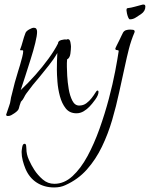

<svg xmlns="http://www.w3.org/2000/svg" viewBox="-20 -492 659 844"><path d="M15 18Q7 18 7 12L20 -26Q25 -39 26.5 -51.5Q28 -64 32 -77Q38 -103 45 -129Q52 -155 60 -180Q63 -189 68 -206Q73 -223 77.5 -240.5Q82 -258 82 -267Q82 -272 75.5 -271Q69 -270 68 -273Q75 -291 80 -310Q85 -329 92 -347Q95 -355 108 -362.5Q121 -370 129 -370Q143 -370 143 -352Q143 -336 135 -303Q127 -270 114.5 -231Q102 -192 90.5 -155.5Q79 -119 71 -96Q103 -126 135 -162Q167 -198 193.5 -234.5Q220 -271 235 -301Q235 -312 249.5 -316Q264 -320 272 -318Q276 -320 278 -320Q287 -320 289.5 -306.5Q292 -293 292 -287Q292 -276 289.5 -256.5Q287 -237 275 -231Q274 -223 274 -214.5Q274 -206 274 -198Q274 -186 275.5 -158.5Q277 -131 282 -101Q287 -71 298 -49.5Q309 -28 328 -28Q346 -28 359.5 -38Q373 -48 383 -61Q393 -74 399 -84Q405 -94 408 -94Q413 -94 413 -88Q413 -74 398.5 -54Q384 -34 374 -24Q363 -12 348 -3Q333 6 316 6Q286 6 269 -15.5Q252 -37 243.5 -68.5Q235 -100 232.5 -132.5Q230 -165 230 -186Q230 -205 230.5 -223Q231 -241 232 -259Q216 -231 195 -205Q174 -179 154 -154Q124 -120 95 -80Q90 -73 85.5 -63.5Q81 -54 74 -47L72 -45Q65 -26 63 -16Q61 -6 43 6Q37 10 30 14Q23 18 15 18ZM551 -407Q547 -407 543.5 -415.5Q540 -424 538 -433.5Q536 -443 536 -447Q536 -449 536.5 -452Q537 -455 540 -456Q557 -458 572.5 -462.5Q588 -467 604 -471Q606 -472 611 -472Q619 -472 619 -463Q619 -443 600 -430Q589 -423 577 -415Q565 -407 551 -407ZM218 332Q175 332 142 311Q109 290 92 250Q85 233 80 214Q75 195 75 176Q75 170 77.5 155Q80 140 88 140Q94 140 95 149Q96 158 96 162Q96 186 107 210.5Q118 235 131 255Q146 278 168 297Q190 316 219 316Q262 316 298.5 282.5Q335 249 364.5 194.5Q394 140 417.5 74Q441 8 458.5 -58Q476 -124 486.5 -179.5Q497 -235 502 -269Q499 -272 493 -272Q487 -272 487 -279Q487 -280 492 -290Q497 -300 503.5 -313Q510 -326 515 -337Q520 -348 521 -349Q526 -357 534.5 -359.5Q543 -362 552 -362Q557 -362 564.5 -361Q572 -360 572 -353L571 -349Q556 -314 546.5 -276.5Q537 -239 529 -201Q517 -148 504 -87Q491 -26 473 35.5Q455 97 428 153Q401 209 362 253Q323 297 267 322Q246 332 218 332Z"/></svg>

Font: Moon Dance
Style: Regular
Weight: 400
Designer: Robert E. Leuschke
Foundry: Robert E. Leuschke
Version: Version 1.010; ttfautohint (v1.8.3)